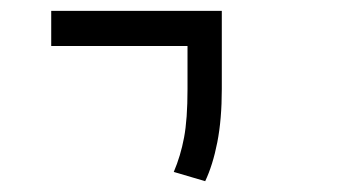

<svg xmlns="http://www.w3.org/2000/svg" viewBox="-20 -606 626 355"><path d="M359.4 -271 301.3 -288.1Q314 -317.9 320.3 -351.6Q326.7 -385.3 326.7 -441.4V-521H74.7V-585.9H390.1V-441.4Q390.1 -385.3 381.8 -343Q373.5 -300.8 359.4 -271Z"/></svg>

Font: CaskaydiaCove NFP Light
Style: Regular
Weight: 300
Designer: Aaron Bell
Foundry: Saja Typeworks
Version: Version 2111.001; VTT 6.35;Nerd Fonts 3.1.1